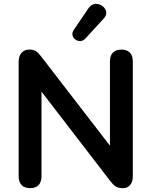

<svg xmlns="http://www.w3.org/2000/svg" viewBox="-20 -971 788 999"><path d="M521 -876C564 -923 479 -984 441 -929L363 -814C338 -777 392 -735 425 -771ZM137 8C175 8 196 -14 196 -54V-494L553 -30C574 -3 588 8 619 8C651 8 671 -15 671 -52V-652C671 -691 650 -713 612 -713C573 -713 552 -691 552 -652V-213L195 -676C174 -703 163 -713 133 -713C99 -713 77 -690 77 -649V-54C77 -14 98 8 137 8Z"/></svg>

Font: Nunito
Style: Bold
Weight: 700
Designer: Vernon Adams
Foundry: Vernon Adams
Version: Version 3.602